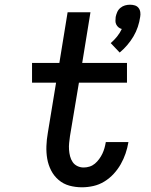

<svg xmlns="http://www.w3.org/2000/svg" viewBox="-20 -787 640 815"><path d="M488 -564 450 -604Q465 -617 477 -632Q489 -647 497 -664Q489 -666 483 -671Q477 -676 473.5 -683Q470 -690 470 -698Q470 -706 471 -715Q473 -725 477.5 -735.5Q482 -746 491 -753.5Q500 -761 510.5 -764Q521 -767 532 -767Q543 -767 552.5 -764Q562 -761 568 -753.5Q574 -746 575.5 -735.5Q577 -725 575 -715Q572 -694 565 -673Q558 -652 546.5 -632.5Q535 -613 520 -595.5Q505 -578 488 -564ZM328 8Q300 8 274.5 1Q249 -6 229 -23Q209 -40 197 -63.5Q185 -87 180.5 -113Q176 -139 177 -167Q178 -195 183 -223L218 -436H116V-520H232L267 -735H364L329 -520H519V-436H315L277 -209Q275 -195 273.5 -180.5Q272 -166 273 -151.5Q274 -137 277.5 -123.5Q281 -110 288.5 -99Q296 -88 308.5 -82Q321 -76 335 -76Q348 -76 360.5 -80Q373 -84 383 -92.5Q393 -101 401 -112Q409 -123 414.5 -134.5Q420 -146 423.5 -158.5Q427 -171 429 -183V-184H525V-183Q521 -159 513 -135.5Q505 -112 492.5 -90Q480 -68 462.5 -49Q445 -30 423 -16.5Q401 -3 376.5 2.5Q352 8 328 8Z"/></svg>

Font: Iosevka Md Ex Obl
Style: Regular
Weight: 500
Width: 7
Italic angle: -9°
Monospace: yes
Designer: Belleve Invis
Foundry: Belleve Invis
Version: Version 32.5.0; ttfautohint (v1.8.4)